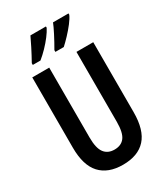

<svg xmlns="http://www.w3.org/2000/svg" viewBox="-227 -1038 1002 1148"><g transform="rotate(-30 273.5 -463.5)"><path d="M484 -231Q484 -108 430.5 -49Q377 10 273 10Q171 10 117 -48.5Q63 -107 63 -229V-714H180V-231Q180 -158 204 -126Q228 -94 274 -94Q321 -94 344.5 -125.5Q368 -157 368 -232V-714H484ZM442 -928Q433 -907 411 -878.5Q389 -850 363 -822.5Q337 -795 317 -777H259V-789Q283 -830 305 -873Q327 -916 335 -937H442ZM286 -928Q275 -906 254.5 -879Q234 -852 208 -825Q182 -798 156 -777H103V-789Q127 -832 148 -873.5Q169 -915 179 -937H286Z"/></g></svg>

Font: Noto Sans Devanagari UI ExtraCondensed SemiBold
Style: Regular
Weight: 600
Width: 2
Designer: Jelle Bosma - Monotype Design Team
Foundry: Monotype Imaging Inc.
Version: Version 2.004; ttfautohint (v1.8.4.7-5d5b)